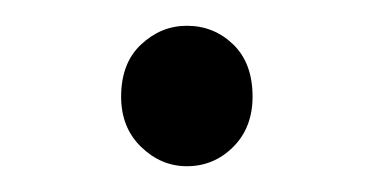

<svg xmlns="http://www.w3.org/2000/svg" viewBox="-20 -116 290 149"><path d="M125 13Q105 13 89.5 -2Q74 -17 74 -41Q74 -67 89.5 -81.5Q105 -96 125 -96Q146 -96 161 -81.5Q176 -67 176 -41Q176 -17 161 -2Q146 13 125 13Z"/></svg>

Font: Noto Sans JP Thin Light
Style: Regular
Weight: 300
Version: Version 2.004-H2;hotconv 1.0.118;makeotfexe 2.5.65603